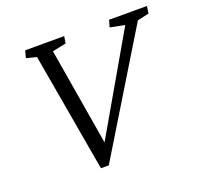

<svg xmlns="http://www.w3.org/2000/svg" viewBox="-105 -689 842 809"><g transform="rotate(-20 316.0 -285.0)"><path d="M215.8 2.9 123 -529.3 77.1 -541 85.9 -573.2H260.7L255.9 -542L194.3 -529.3L269.5 -81.1H259.8L518.6 -529.3L453.1 -542L461.9 -573.2H631.8L627 -541L575.2 -529.3L251 2.9Z"/></g></svg>

Font: Crimson Pro ExtraLight
Style: Italic
Weight: 250
Italic angle: -12°
Designer: Jacques Le Bailly
Foundry: Baron von Fonthausen
Version: Version 1.003